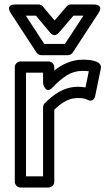

<svg xmlns="http://www.w3.org/2000/svg" viewBox="-20 -811 470 856"><path d="M361.1 -421.2C349.6 -423.3 339.9 -424 328 -424C261.9 -424 217.9 -388.1 179.6 -350.9C174.7 -346.2 172 -338.8 172 -333V-25H96V-487H172V-439C172 -439 182.8 -386.4 215.5 -422.1C235.4 -443.9 256.6 -461.7 279.2 -475.8C299.8 -488.6 322.5 -495 349 -495C359.8 -495 370.1 -494.2 376 -493.2ZM222 -496.5V-512C222 -522.7 212.1 -537 197 -537H71C60.3 -537 46 -527.1 46 -512V0C46 10.7 55.9 25 71 25H197C207.7 25 222 15.1 222 0V-322.2C250.2 -348.1 281.5 -374 328 -374C346.8 -374 360.3 -370.9 368.8 -366.6C398.7 -351.7 403.8 -380.9 404.5 -383.9L429.5 -504.9C436.7 -540 381.9 -545 349 -545C297.6 -545 254.9 -522.5 222 -496.5ZM269.5 -615H177.5L95.2 -741H140.3L203.8 -665C208.6 -659.2 224.6 -644.5 242 -664.7L307.5 -741H351.8ZM283 -565C290.9 -565 299.3 -569.2 303.9 -576.3L418.9 -752.3C445.4 -792.8 398 -791 398 -791H296C289.2 -791 281.8 -787.8 277 -782.3L223.3 -719.7L171.2 -782C166.7 -787.4 159.4 -791 152 -791H49C0.7 -791 28.1 -752.3 28.1 -752.3L143.1 -576.3C147.4 -569.7 155.5 -565 164 -565Z"/></svg>

Font: Fog Sans
Style: Outline
Weight: 700
Foundry: Intel Corporation
Version: Version 1.00